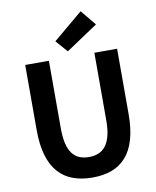

<svg xmlns="http://www.w3.org/2000/svg" viewBox="-106 -1086 960 1181"><g transform="rotate(-10 374.0 -496.0)"><path d="M87 -740H235V-320Q235 -262 244.5 -222.5Q254 -183 272.5 -159Q291 -135 317 -124.5Q343 -114 376 -114Q409 -114 435 -124.5Q461 -135 480 -159Q499 -183 509 -222.5Q519 -262 519 -320V-740H661V-333Q661 -241 642 -175Q623 -109 586 -67Q549 -25 496.5 -5.5Q444 14 376 14Q308 14 254.5 -5.5Q201 -25 163.5 -67Q126 -109 106.5 -175Q87 -241 87 -333ZM480 -1006 559 -910 360 -777 295 -851Z"/></g></svg>

Font: Kinto Sans
Style: Bold
Weight: 700
Designer: Authors: Ryoko NISHIZUKA  (kana & ideographs); Paul D. Hunt (Latin, Greek & Cyrillic); Wenlong ZHANG  (bopomofo); Sandol
Foundry: Adobe Systems Incorporated, ookami Inc.
Version: Version 0.001